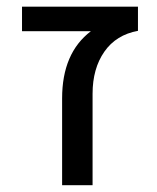

<svg xmlns="http://www.w3.org/2000/svg" viewBox="-20 -544 463 566"><path d="M248 -452.1H44.9V-524.4H386.7V-453.1Q322.3 -441.4 287.6 -391.6Q252.9 -341.8 252.9 -267.6V2H163.1V-253.9Q163.1 -387.7 248 -452.1Z"/></svg>

Font: irohakakuC Regular
Style: Regular
Weight: 400
Designer: [Source Han Sans]
Ryoko NISHIZUKA Ë•øÂ°öÊ∂ºÂ≠ê (kana & ideographs); Paul D. Hunt (Latin, Greek & Cyrillic); Wenlong ZHAN
Version: Version 1.001.20160904